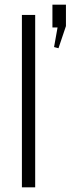

<svg xmlns="http://www.w3.org/2000/svg" viewBox="-20 -804 303 824"><path d="M131 -740V0H74V-740ZM263 -784V-692L231 -597L212 -602L240 -759L259 -686H205V-784Z"/></svg>

Font: Pathway Extreme Condensed Thin
Style: Regular
Weight: 250
Width: 3
Version: Version 1.001;gftools[0.9.26]